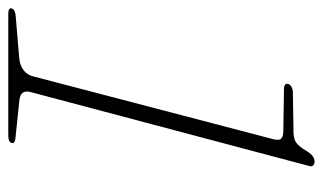

<svg xmlns="http://www.w3.org/2000/svg" viewBox="-178 -586 761 452"><g transform="rotate(90 202.0 -360.5)"><path d="M188 -649 284 -647.5Q299.5 -647.5 303.8 -641.2Q308 -635 302.5 -617.5L155.5 -55.5Q151 -42 139.2 -34.2Q127.5 -26.5 110.5 -25.5L15 -17.5Q7.5 -17 2.8 -14.8Q-2 -12.5 -3.5 -8.5Q-5 -4.5 -1.8 -2.2Q1.5 0 7.5 0H296.5Q303 0 307.5 -2Q312 -4 313 -8Q314.5 -12 311 -14.2Q307.5 -16.5 300.5 -17L218.5 -25.5Q200 -26.5 194.8 -34.2Q189.5 -42 194 -55.5L366.5 -705.5Q369.5 -713.5 366.5 -717.2Q363.5 -721 356.5 -721Q350.5 -721 345 -717.2Q339.5 -713.5 334 -705.5Q326 -691.5 319.2 -684.2Q312.5 -677 306 -674.5Q299.5 -672 290.5 -671.5L195 -670Q187 -670 181.5 -667Q176 -664 174.5 -660Q172.5 -654.5 175.8 -651.8Q179 -649 188 -649Z"/></g></svg>

Font: Fraunces Thin
Style: Italic
Weight: 250
Italic angle: -16°
Version: Version 1.000;[b76b70a41]